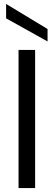

<svg xmlns="http://www.w3.org/2000/svg" viewBox="-20 -953 272 973"><path d="M74 0V-700H158V0ZM221 -743 11 -860V-933L221 -806Z"/></svg>

Font: DM Sans 24pt
Style: Regular
Weight: 400
Designer: Colophon Foundry, Jonny Pinhorn
Foundry: Colophon Foundry
Version: Version 4.004;gftools[0.9.30]